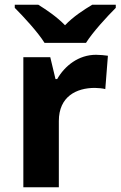

<svg xmlns="http://www.w3.org/2000/svg" viewBox="-20 -786 506 806"><path d="M167 -606H341C369 -651 430 -717 466 -753V-766H367C332 -745 287 -716 253 -680C218 -716 176 -744 141 -766H42V-753C79 -716 139 -651 167 -606ZM383 -556C310 -556 252 -510 220 -454H213L191 -546H78V0H227V-278C227 -381 301 -417 378 -417C391 -417 412 -415 422 -412L433 -552C421 -554 398 -556 383 -556Z"/></svg>

Font: Noto Sans Adlam
Style: Bold
Weight: 700
Designer: Mark Jamra, Neil Patel
Foundry: JamraPatel LLC
Version: Version 3.001